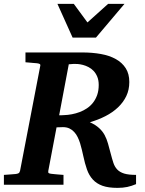

<svg xmlns="http://www.w3.org/2000/svg" viewBox="-33 -937 736 974"><path d="M657.2 -2.9Q634.3 6.8 612.3 11.5Q590.3 16.1 563 16.1Q516.6 16.1 486.8 5.4Q457 -5.4 438 -26.1Q418.9 -46.9 408.2 -77.1Q397.5 -107.4 389.2 -147Q385.7 -161.6 382.1 -178Q378.4 -194.3 373.3 -210.4Q368.2 -226.6 361.1 -241.2Q354 -255.9 343.5 -267.3Q333 -278.8 319.1 -285.4Q305.2 -292 286.1 -292Q279.8 -292 271 -291.5Q262.2 -291 253.9 -291L211.9 -69.8Q210.4 -61.5 214.4 -58.8Q218.3 -56.2 228 -55.2Q236.8 -54.2 247.1 -53.2Q255.4 -52.2 266.6 -51.5Q277.8 -50.8 289.1 -49.8V0H-13.2V-49.8Q-2 -50.8 8.5 -51.3Q19 -51.8 27.3 -52.7Q37.1 -53.7 45.9 -54.2Q55.2 -55.2 60.8 -58.1Q66.4 -61 68.8 -70.8L170.9 -601.1Q173.3 -609.4 168.5 -612.3Q163.6 -615.2 153.8 -616.2Q144.5 -616.7 135.3 -617.7Q127 -618.7 116.7 -619.4Q106.4 -620.1 96.2 -621.1V-670.9H384.8Q435.1 -670.9 478.5 -663.1Q522 -655.3 554.2 -637.5Q586.4 -619.6 604.7 -591.1Q623 -562.5 623 -521Q623 -481.4 607.7 -449.5Q592.3 -417.5 565.4 -392.1Q538.6 -366.7 502 -347.9Q465.3 -329.1 422.9 -316.9Q451.7 -303.7 469.2 -287.8Q486.8 -272 497.6 -252.2Q508.3 -232.4 514.9 -208.7Q521.5 -185.1 528.8 -157.2Q535.6 -130.9 542.2 -110.8Q548.8 -90.8 561.8 -77.1Q574.7 -63.5 596.9 -56.6Q619.1 -49.8 657.2 -49.8ZM467.8 -505.9Q467.8 -530.3 460.4 -547.9Q453.1 -565.4 441.7 -577.4Q430.2 -589.4 416 -596.7Q401.9 -604 387.7 -607.7Q373.5 -611.3 361.1 -612.3Q348.6 -613.3 340.8 -612.8L315.9 -610.8L267.1 -352.1H273.9Q278.3 -352.1 282.2 -352.5Q287.1 -352.5 292 -353Q311 -353.5 331.5 -357.4Q352.1 -361.3 371.6 -368.7Q391.1 -376 408.4 -387.7Q425.8 -399.4 439 -416.3Q452.1 -433.1 460 -455.3Q467.8 -477.5 467.8 -505.9ZM453.6 -746.1H335.4L258.3 -917.5H341.3L410.6 -823.2L515.6 -917.5H598.6Z"/></svg>

Font: Charis SIL Eur
Style: Bold Italic
Weight: 700
Italic angle: -11°
Foundry: SIL International
Version: Version 5.000